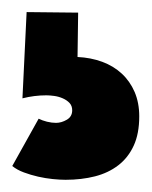

<svg xmlns="http://www.w3.org/2000/svg" viewBox="-20 -47 247 313"><path d="M207 142.6Q207 170.9 198 190.4Q189 210 172.9 222.4Q156.7 234.9 134.8 240.5Q112.8 246.1 86.9 246.1Q77.6 246.1 65.9 244.9Q54.2 243.7 42.2 241Q30.3 238.3 19 234.1Q7.8 230 0 223.6L43 146.5Q48.8 149.4 56.6 151.4Q64.5 153.3 71.3 153.3Q80.1 153.3 88.9 148.2Q97.7 143.1 97.7 132.8Q97.7 125.5 93.3 120.8Q88.9 116.2 82.3 113.3Q75.7 110.4 68.4 109.4Q61 108.4 55.7 108.4Q45.9 108.4 36.1 109.6Q26.4 110.8 16.6 113.3L23.4 -27.3L107.4 -26.4L106.4 45.9Q127.9 46.9 146.5 53.7Q165 60.5 178.5 73Q191.9 85.4 199.5 103Q207 120.6 207 142.6Z"/></svg>

Font: Luckiest Guy
Style: Regular
Weight: 400
Designer: Astigmatic (AOETI)
Foundry: Astigmatic (AOETI)
Version: Version 1.000